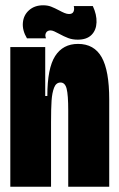

<svg xmlns="http://www.w3.org/2000/svg" viewBox="-20 -706 451 726"><path d="M19 -323V-528H151V-343H159Q159 -448 188.5 -494Q218 -540 275 -540Q336 -540 364.5 -489.5Q393 -439 393 -330V0H238V-288Q238 -347 232 -370.5Q226 -394 209 -394Q192 -394 184.5 -374.5Q177 -355 175 -325.5Q173 -296 173 -244V0H19ZM202 -579Q193 -584 185 -587.5Q177 -591 171 -591Q159 -591 154 -582Q149 -573 154 -561H82Q64 -591 66.5 -620Q69 -649 90 -667.5Q111 -686 143 -686Q160 -686 173 -681Q186 -676 205 -666Q214 -661 223.5 -657Q233 -653 241 -653Q254 -653 258 -662Q262 -671 259 -683H331Q346 -651 345 -621.5Q344 -592 326 -574Q308 -556 274 -556Q254 -556 238 -562Q222 -568 202 -579Z"/></svg>

Font: Bricolage Grotesque 96pt Condensed ExBd
Style: Regular
Weight: 800
Width: 3
Designer: Mathieu Triay
Foundry: Atelier Triay
Version: Version 1.001;Glyphs 3.2 (3207)